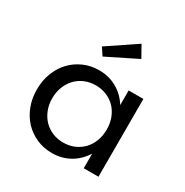

<svg xmlns="http://www.w3.org/2000/svg" viewBox="-166 -845 961 995"><g transform="rotate(30 314.5 -347.5)"><path d="M46.8 -232.7Q46.8 -285.9 64.1 -331.1Q81.4 -376.4 112.3 -409.3Q143.2 -442.3 185.7 -461.1Q228.2 -480 278.2 -480Q336.4 -480 383.6 -453.4Q430.9 -426.8 461.4 -378.2V-465.5H549.5V0H461.4V-87.3Q430.9 -38.6 383.6 -12Q336.4 14.5 278.2 14.5Q228.2 14.5 185.7 -4.3Q143.2 -23.2 112.3 -56.1Q81.4 -89.1 64.1 -134.3Q46.8 -179.5 46.8 -232.7ZM138.6 -232.7Q138.6 -195.5 150.9 -164.1Q163.2 -132.7 184.8 -110Q206.4 -87.3 236.4 -74.5Q266.4 -61.8 301.8 -61.8Q337.3 -61.8 367.3 -74.5Q397.3 -87.3 418.9 -110Q440.5 -132.7 452.5 -164.1Q464.5 -195.5 464.5 -232.7Q464.5 -270.5 452.5 -301.8Q440.5 -333.2 418.9 -355.7Q397.3 -378.2 367.3 -390.9Q337.3 -403.6 301.8 -403.6Q266.4 -403.6 236.4 -390.9Q206.4 -378.2 184.8 -355.5Q163.2 -332.7 150.9 -301.4Q138.6 -270 138.6 -232.7ZM398.2 -708.6 436.8 -639.5 256.4 -550 227.3 -593.6Z"/></g></svg>

Font: Spartan Med
Style: Regular
Weight: 500
Designer: Matt Bailey, Mirko Velimirovic
Foundry: Matt Bailey
Version: Version 1.005